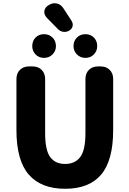

<svg xmlns="http://www.w3.org/2000/svg" viewBox="-20 -1157 803 1191"><path d="M384 14Q235 14 158.5 -74Q82 -162 82 -350V-667Q82 -702 103.5 -723.5Q125 -745 160 -745H182Q217 -745 238.5 -723.5Q260 -702 260 -667V-331Q260 -225 291.5 -182.5Q323 -140 384 -140Q445 -140 477.5 -182.5Q510 -225 510 -331V-667Q510 -702 531.5 -723.5Q553 -745 588 -745H604Q639 -745 660.5 -723.5Q682 -702 682 -667V-350Q682 -162 607.5 -74Q533 14 384 14ZM253 -798Q221 -798 200.5 -819.5Q180 -841 180 -871Q180 -903 200.5 -924Q221 -945 253 -945Q285 -945 306 -924Q327 -903 327 -871Q327 -841 306 -819.5Q285 -798 253 -798ZM409 -967Q392 -957 373 -959.5Q354 -962 340 -976L272 -1045Q252 -1066 255 -1088.5Q258 -1111 283 -1126Q308 -1141 332.5 -1135.5Q357 -1130 373 -1106L423 -1029Q434 -1012 430.5 -995Q427 -978 409 -967ZM510 -798Q478 -798 457 -819.5Q436 -841 436 -871Q436 -903 457 -924Q478 -945 510 -945Q542 -945 562.5 -924Q583 -903 583 -871Q583 -841 562.5 -819.5Q542 -798 510 -798Z"/></svg>

Font: Chiron GoRound TC H
Style: Regular
Weight: 900
Designer: Ryoko NISHIZUKA 西塚涼子 (kana, bopomofo & ideographs); Paul D. Hunt (Latin, Greek & Cyrillic); Sandoll Communications 산돌커뮤니
Foundry: Adobe
Version: Version 1.000;hotconv 1.1.1;makeotfexe 2.6.0